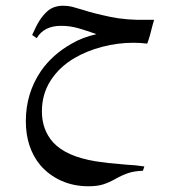

<svg xmlns="http://www.w3.org/2000/svg" viewBox="-20 -313 618 669"><path d="M511 -223Q503 -188 493 -161Q469 -164 445 -164Q390 -164 336.5 -150Q283 -136 240 -111Q187 -80 156.5 -32.5Q126 15 126 75Q126 139 165 183Q210 232 313 249Q357 256 401 259L423 261Q450 262 483 267L478 282Q448 283 427 290Q406 297 383 310Q360 323 339.5 329.5Q319 336 288 336Q236 336 193 316.5Q150 297 120 262Q70 201 70 109Q70 12 123 -66Q163 -123 228 -160Q267 -183 316 -194Q283 -206 253.5 -214.5Q224 -223 193 -223Q133 -223 108 -180L92 -191Q107 -225 118.5 -242.5Q130 -260 143 -272Q165 -293 200 -293Q217 -293 231 -289.5Q245 -286 271 -278Q304 -267 363 -254.5Q422 -242 493 -244H517Z"/></svg>

Font: Mirza
Style: Regular
Weight: 400
Designer: Arabic design by Kourosh Beigpour, Latin design by Eduardo Tunni, engineering by Lasse Fister
Version: Version 1.0010g